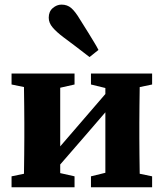

<svg xmlns="http://www.w3.org/2000/svg" viewBox="-20 -796 696 816"><path d="M29.1 0V-46.6L126.1 -66.6H207.8L296.8 -46.6V0ZM366.6 0V-46.6L448.1 -66.6H530.2L626.5 -46.6V0ZM80.4 0Q81.4 -23 81.9 -60.4Q82.4 -97.7 82.9 -138.2Q83.4 -178.7 83.4 -210V-273.5Q83.4 -304.8 82.9 -345.3Q82.4 -385.8 81.9 -423.6Q81.4 -461.5 80.4 -483.5H235.9V0ZM191.3 -45.5 143.4 -92.4H165.6L316.2 -267L466.1 -440.9L509.1 -392.2H491.1L341.4 -218.5ZM427.8 0V-483.5H575.2Q574.2 -461.5 573.7 -423.6Q573.2 -385.8 572.7 -345.3Q572.2 -304.8 572.2 -273.5V-210Q572.2 -178.7 572.7 -138.2Q573.2 -97.7 573.7 -60.4Q574.2 -23 575.2 0ZM29.1 -436.9V-483.5H296.8V-436.9L208.4 -416.9H126.6ZM366.6 -436.9V-483.5H626.5V-436.9L530.7 -416.9H448.7ZM398.5 -583.8 360.5 -553.5Q347.6 -563.7 333.1 -574.6Q318.6 -585.5 299.1 -600.7Q279.6 -615.8 250.1 -637.4Q220.6 -659.5 203.9 -679.1Q187.1 -698.7 187.1 -720.7Q187.1 -747.1 204.3 -761.7Q221.4 -776.4 241.4 -776.4Q266 -776.4 282.9 -761.7Q299.8 -747.1 319.4 -714.2Q341.1 -680.3 355.4 -656.8Q369.7 -633.3 379.9 -616.6Q390.2 -600 398.5 -583.8Z"/></svg>

Font: Source Serif 4 Variable
Style: Regular
Weight: 400
Designer: Frank Grießhammer
Foundry: Adobe
Version: Version 4.005;hotconv 1.1.0;makeotfexe 2.6.0